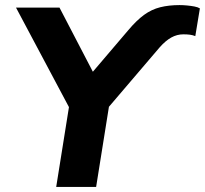

<svg xmlns="http://www.w3.org/2000/svg" viewBox="-20 -735 806 755"><path d="M201 0 259 -363 275 -269 43 -705H214L355 -434H329L485 -617Q517 -655 546.5 -676.5Q576 -698 610 -706.5Q644 -715 686 -715Q700 -715 715.5 -713.5Q731 -712 744.5 -709.5Q758 -707 766 -702L748 -593Q738 -597 727 -598.5Q716 -600 701 -600Q676 -600 653.5 -587.5Q631 -575 608 -549L369 -269L416 -363L358 0Z"/></svg>

Font: Nunito Sans 11pt ExtraBold
Style: Italic
Weight: 800
Italic angle: -9°
Version: Version 3.101;gftools[0.9.27]